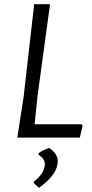

<svg xmlns="http://www.w3.org/2000/svg" viewBox="-20 -660 440 921"><path d="M372 -64 376 -56 363 0H63L93 -193L144 -640H220L160 -199L146 -64ZM216 50Q257 77 257 114Q257 176 167 241L142 218V212Q195 170 195 127Q195 102 165 82V75Q186 59 216 50Z"/></svg>

Font: Alegreya Sans
Style: Italic
Weight: 400
Italic angle: -7°
Designer: Juan Pablo del Peral
Foundry: Huerta Tipografica
Version: Version 2.007